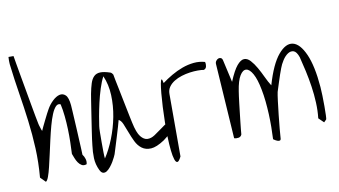

<svg xmlns="http://www.w3.org/2000/svg" viewBox="-84 -1062 2262 1282"><g transform="rotate(-10 1047.0 -421.0)"><path d="M101.6 -34.2Q110.4 -137.7 106 -232.4Q101.6 -327.1 89.8 -420.9Q78.1 -514.6 62.5 -611.3Q46.9 -708 34.2 -814.5Q34.2 -817.4 33.7 -824.2Q33.2 -831.1 33.2 -839.4Q33.2 -847.7 33.7 -854.5Q34.2 -861.3 34.2 -864.3H68.4Q71.3 -846.7 77.6 -809.6Q84 -772.5 92.3 -725.6Q100.6 -678.7 109.9 -627Q119.1 -575.2 127.4 -528.3Q135.7 -481.4 142.6 -444.3Q149.4 -407.2 153.3 -389.6Q153.3 -386.7 155.8 -379.4Q158.2 -372.1 160.6 -364.3Q163.1 -356.4 165.5 -349.1Q168 -341.8 169.9 -338.9Q172.9 -346.7 182.1 -365.7Q191.4 -384.8 202.1 -406.7Q212.9 -428.7 222.7 -447.8Q232.4 -466.8 237.3 -474.6Q252.9 -502.9 277.3 -526.4Q301.8 -549.8 325.2 -555.7Q348.6 -561.5 366.7 -544.4Q384.8 -527.3 389.6 -474.6Q390.6 -461.9 392.1 -435.5Q393.6 -409.2 395.5 -375.5Q397.5 -341.8 399.4 -304.7Q401.4 -267.6 402.8 -234.4Q404.3 -201.2 405.8 -174.8Q407.2 -148.4 407.2 -135.7Q418 -122.1 423.3 -104Q428.7 -85.9 423.8 -68.4Q404.3 -61.5 390.6 -69.3Q377 -77.1 367.2 -91.3Q357.4 -105.5 350.6 -123Q343.8 -140.6 338.9 -153.3Q340.8 -190.4 341.8 -233.4Q342.8 -276.4 341.3 -320.8Q339.8 -365.2 335.4 -409.2Q331.1 -453.1 322.3 -492.2Q304.7 -501 289.6 -485.4Q274.4 -469.7 261.2 -438Q248 -406.2 236.3 -363.3Q224.6 -320.3 213.9 -272.9Q203.1 -225.6 192.9 -178.7Q182.6 -131.8 173.3 -93.8Q164.1 -55.7 154.8 -30.3Q145.5 -4.9 135.7 0Z M500 -16.6Q480.5 -57.6 479 -99.6Q477.5 -141.6 483.4 -185.5Q484.4 -199.2 488.3 -226.6Q492.2 -253.9 497.1 -287.1Q502 -320.3 507.8 -357.4Q513.7 -394.5 518.6 -427.7Q523.4 -460.9 527.8 -486.8Q532.2 -512.7 534.2 -525.4Q542 -566.4 551.3 -595.2Q560.5 -624 576.7 -639.6Q592.8 -655.3 618.7 -656.2Q644.5 -657.2 685.5 -643.6Q690.4 -642.6 696.3 -636.2Q702.1 -629.9 703.1 -627Q705.1 -614.3 710.4 -587.9Q715.8 -561.5 722.7 -527.8Q729.5 -494.1 736.8 -457.5Q744.1 -420.9 751 -387.2Q757.8 -353.5 763.2 -327.1Q768.6 -300.8 771.5 -288.1Q786.1 -218.8 807.6 -191.9Q829.1 -165 853.5 -164.1Q877.9 -163.1 903.8 -180.2Q929.7 -197.3 955.1 -216.3Q980.5 -235.4 1002.9 -249Q1025.4 -262.7 1042 -253.9Q1042 -235.4 1033.2 -217.8Q1024.4 -200.2 1012.2 -185.1Q1000 -169.9 985.4 -157.2Q970.7 -144.5 958 -135.7Q903.3 -99.6 866.7 -97.7Q830.1 -95.7 804.7 -114.3Q779.3 -132.8 763.7 -165Q748 -197.3 735.8 -230.5Q723.6 -263.7 712.4 -289.6Q701.2 -315.4 685.5 -322.3Q682.6 -309.6 673.3 -278.3Q664.1 -247.1 653.3 -211.9Q642.6 -176.8 632.8 -145.5Q623 -114.3 619.1 -101.6Q617.2 -96.7 610.8 -83Q604.5 -69.3 594.7 -53.2Q585 -37.1 572.8 -22Q560.5 -6.8 547.9 1.5Q535.2 9.8 522.5 6.8Q509.8 3.9 500 -16.6ZM550.8 -304.7Q548.8 -293 548.3 -261.7Q547.9 -230.5 547.9 -195.3Q547.9 -160.2 548.3 -128.9Q548.8 -97.7 550.8 -85Q585 -136.7 612.3 -205.6Q639.6 -274.4 653.8 -348.1Q668 -421.9 665 -494.6Q662.1 -567.4 635.7 -627Q619.1 -596.7 604.5 -550.8Q589.8 -504.9 579.1 -457.5Q568.4 -410.2 561 -368.7Q553.7 -327.1 550.8 -304.7Z M1049.8 -10.7Q1034.2 21.5 1023.4 22Q1012.7 22.5 1005.4 0.5Q998 -21.5 993.7 -61.5Q989.3 -101.6 987.8 -150.4Q986.3 -199.2 987.3 -252.9Q988.3 -306.6 990.7 -356.4Q993.2 -406.2 997.1 -447.8Q1001 -489.3 1005.4 -513.2Q1009.8 -537.1 1014.6 -539.1Q1019.5 -541 1024.4 -512.7Q1055.7 -536.1 1091.8 -557.1Q1127.9 -578.1 1166.5 -592.3Q1205.1 -606.4 1244.6 -610.4Q1284.2 -614.3 1321.3 -603.5Q1325.2 -590.8 1322.3 -574.2Q1319.3 -557.6 1303.7 -552.7Q1288.1 -555.7 1262.7 -555.7Q1237.3 -555.7 1209 -551.8Q1180.7 -547.9 1152.3 -539.1Q1124 -530.3 1101.1 -516.1Q1078.1 -502 1064 -481.9Q1049.8 -461.9 1049.8 -434.6Z M1678.7 -16.6Q1680.7 -55.7 1681.2 -99.1Q1681.6 -142.6 1679.7 -186.5Q1677.7 -230.5 1673.3 -273.9Q1668.9 -317.4 1661.1 -356.4Q1647.5 -427.7 1626.5 -465.3Q1605.5 -502.9 1582.5 -505.4Q1559.6 -507.8 1539.6 -475.1Q1519.5 -442.4 1508.8 -373Q1506.8 -362.3 1503.9 -339.8Q1501 -317.4 1497.6 -289.1Q1494.1 -260.7 1490.7 -229Q1487.3 -197.3 1483.9 -168.9Q1480.5 -140.6 1478.5 -118.2Q1476.6 -95.7 1475.6 -85Q1469.7 -69.3 1453.6 -66.4Q1437.5 -63.5 1423.8 -68.4L1390.6 -576.2Q1389.6 -588.9 1396.5 -598.1Q1403.3 -607.4 1412.1 -610.8Q1420.9 -614.3 1429.7 -610.4Q1438.5 -606.4 1441.4 -592.8L1475.6 -441.4Q1505.9 -514.6 1531.7 -545.4Q1557.6 -576.2 1580.1 -577.1Q1602.5 -578.1 1623 -555.7Q1643.6 -533.2 1661.6 -501.5Q1679.7 -469.7 1696.3 -434.1Q1712.9 -398.4 1729.5 -373Q1769.5 -510.7 1820.8 -571.8Q1872.1 -632.8 1919.4 -622.1Q1966.8 -611.3 2002.9 -530.8Q2039.1 -450.2 2050.8 -304.7Q2052.7 -282.2 2053.7 -245.6Q2054.7 -209 2054.7 -173.8Q2054.7 -138.7 2053.7 -112.8Q2052.7 -86.9 2050.8 -85L2034.2 -68.4L2000 -101.6Q2005.9 -152.3 2003.4 -207.5Q2001 -262.7 1992.7 -318.4Q1984.4 -374 1972.7 -426.8Q1960.9 -479.5 1949.2 -525.4Q1935.5 -564.5 1916 -570.8Q1896.5 -577.1 1876.5 -564Q1856.4 -550.8 1839.8 -524.9Q1823.2 -499 1814.5 -474.6Q1808.6 -460 1800.3 -435.5Q1792 -411.1 1784.2 -386.7Q1776.4 -362.3 1770.5 -343.8Q1764.6 -325.2 1763.7 -322.3Q1759.8 -304.7 1754.4 -261.7Q1749 -218.8 1743.7 -169.9Q1738.3 -121.1 1734.4 -77.6Q1730.5 -34.2 1729.5 -16.6Q1729.5 -2 1721.7 0Q1713.9 2 1704.1 -2Q1693.4 -5.9 1678.7 -16.6Z"/></g></svg>

Font: Over the Rainbow
Style: Regular
Weight: 400
Designer: Kimberly Geswein
Foundry: Kimberly Geswein
Version: Version 1.002 2010